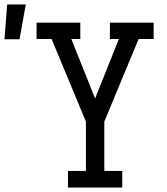

<svg xmlns="http://www.w3.org/2000/svg" viewBox="-124 -836 744 856"><path d="M421 0H179V-74H259V-294L106 -662H39V-735H234V-662H194L300 -397L406 -662H366V-735H561V-662H494L341 -294V-74H421ZM-104 -661 -92 -816H-9L-37 -661Z"/></svg>

Font: Iosevka HT Extended
Style: Regular
Weight: 400
Width: 7
Monospace: yes
Designer: Belleve Invis
Foundry: Belleve Invis
Version: Version 32.3.0; ttfautohint (v1.8.4)